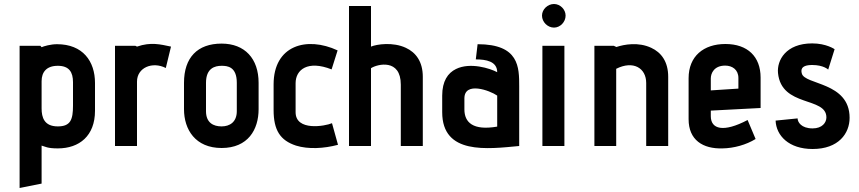

<svg xmlns="http://www.w3.org/2000/svg" viewBox="-20 -730 4293 960"><path d="M188 188V-2C207 3 216 12 269 12C377 12 455 -51 455 -176V-315C455 -424 394 -509 265 -509C233 -509 199 -499 188 -494L182 -501H78V210ZM345 -202C345 -132 333 -98 269 -98C201 -98 188 -143 188 -188V-324C188 -370 213 -401 269 -401C326 -401 345 -369 345 -319Z M665 0V-322C665 -392 742 -424 809 -390L835 -497C782 -508 735 -521 665 -497L657 -501H555V0Z M1273 -316C1273 -437 1204 -512 1088 -512C967 -512 900 -442 900 -316V-184C900 -82 957 10 1088 10C1220 10 1273 -82 1273 -184ZM1164 -174C1164 -120 1129 -98 1088 -98C1047 -98 1010 -116 1010 -174V-316C1010 -389 1054 -401 1088 -401C1117 -401 1164 -397 1164 -316Z M1640 -114C1605 -99 1458 -73 1458 -169V-314C1458 -382 1519 -430 1638 -383L1668 -478C1513 -550 1348 -503 1348 -308V-180C1348 -79 1381 -28 1460 -2C1521 17 1599 13 1670 -6Z M2094 0V-346C2094 -422 2059 -468 2009 -491C1945 -521 1864 -509 1835 -497V-700H1725V0H1835V-389C1867 -410 1984 -438 1984 -307V0Z M2576 -298C2576 -394 2576 -509 2368 -509L2359 -433C2409 -433 2466 -424 2466 -369C2431 -388 2331 -420 2260 -385C2219 -365 2191 -324 2191 -252V-169C2191 45 2417 15 2576 0ZM2466 -97C2345 -76 2302 -118 2302 -183V-238C2302 -324 2429 -278 2466 -252Z M2750 -592C2781 -592 2808 -620 2808 -652C2808 -683 2781 -710 2750 -710C2718 -710 2690 -683 2690 -652C2690 -620 2718 -592 2750 -592ZM2802 0V-501H2692V0Z M3321 0V-346C3321 -422 3286 -468 3236 -491C3172 -521 3101 -508 3062 -495L3049 -501H2952V0H3061V-386C3146 -429 3211 -390 3211 -315V0Z M3783 -190V-342C3783 -447 3718 -510 3607 -510C3498 -510 3423 -449 3423 -339V-134C3423 -30 3494 15 3593 12C3650 11 3711 -6 3758 -35L3718 -130C3597 -66 3534 -84 3534 -149V-177ZM3672 -287 3534 -278V-338C3534 -363 3550 -402 3606 -402C3641 -402 3672 -382 3672 -340Z M3858 -127C3861 -52 3924 15 4043 15C4173 15 4228 -63 4228 -141C4228 -321 4002 -305 3989 -363C3986 -375 3979 -405 4041 -405C4098 -405 4121 -382 4121 -382L4153 -484C4153 -484 4112 -513 4041 -513C3909 -513 3864 -428 3870 -365C3887 -192 4112 -248 4112 -143C4112 -117 4091 -88 4043 -88C3986 -88 3968 -120 3968 -138Z"/></svg>

Font: Advent Pro
Style: Bold
Weight: 700
Designer: Andreas Kalpakidis
Foundry: Andreas Kalpakidis
Version: Version 2.002 2008